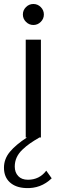

<svg xmlns="http://www.w3.org/2000/svg" viewBox="-33 -703 326 982"><path d="M175.5 -591.1Q159.7 -575.2 137.7 -575.2Q115.7 -575.2 99.9 -591.1Q84 -606.9 84 -628.9Q84 -650.9 99.9 -666.7Q115.7 -682.6 137.7 -682.6Q159.7 -682.6 175.5 -666.7Q191.4 -650.9 191.4 -628.9Q191.4 -606.9 175.5 -591.1ZM203.6 169.9 231.4 209Q175.8 262.7 98.6 258.8Q47.4 256.8 17.3 229.5Q-12.7 202.1 -12.7 154.8Q-12.7 109.9 17.6 73.5Q47.9 37.1 105 0H98.6V-500H176.3V0H168.9Q139.6 17.1 120.4 30.5Q101.1 43.9 81.5 62.5Q62 81.1 52.2 102.5Q42.5 124 42.5 148.9Q42.5 178.7 60.1 197.5Q77.6 216.3 109.9 216.3Q168.5 216.3 203.6 169.9Z"/></svg>

Font: Now
Style: Regular
Weight: 400
Designer: Alfredo Marco Pradil
Foundry: Alfredo Marco Pradil
Version: Version 1.002;PS 001.002;hotconv 1.0.88;makeotf.lib2.5.64775